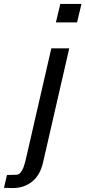

<svg xmlns="http://www.w3.org/2000/svg" viewBox="-56 -742 428 962"><path d="M23.9 133.8H22.9Q30.8 133.8 37.1 130.9Q43.5 127.9 48.6 120.4Q53.7 112.8 57.1 106.9Q60.5 101.1 64.7 87.6Q68.8 74.2 70.6 67.4Q72.3 60.5 76.2 43.9L201.2 -500H291L159.2 74.2Q144.5 136.7 104.2 168.5Q64 200.2 8.8 200.2H0Q-8.8 199.2 -24.9 199.2H-36.1L-21 134.8Q-2 133.8 23.9 133.8ZM330.1 -629.9H224.1L246.1 -722.2H352.1Z"/></svg>

Font: Perun
Style: Italic
Weight: 400
Italic angle: -12°
Foundry: Stefan Peev, Context Ltd
Version: Version 001.000